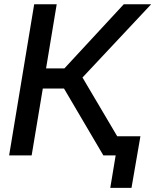

<svg xmlns="http://www.w3.org/2000/svg" viewBox="-20 -748 748 924"><path d="M23.9 0 144.5 -727.5H252.9L201.7 -418.9H290L575.7 -727.5H707.5L377 -375L598.6 0H477.5L288.1 -321.8H186L132.3 0ZM510.7 156.2 536.6 0H498.5L513.7 -92.3H655.8L612.8 156.2Z"/></svg>

Font: Inter Display Medium
Style: Italic
Weight: 500
Italic angle: -9.39999°
Designer: Rasmus Andersson
Foundry: rsms
Version: Version 4.000;git-a52131595